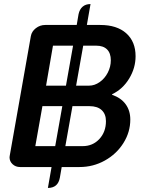

<svg xmlns="http://www.w3.org/2000/svg" viewBox="-20 -823 709 946"><path d="M622 -234Q622 -172 588 -118Q554 -64 496.5 -32Q439 0 372 0H284L275 52Q266 103 216 103L234 0H79Q57 0 42 -14Q27 -28 27 -48L28 -56L132 -645Q136 -668 156.5 -684Q177 -700 203 -700H358L367 -753Q372 -777 387 -790Q402 -803 426 -803L408 -700H474Q556 -700 602 -659Q648 -618 648 -546Q648 -488 616.5 -436Q585 -384 533 -359L532 -356Q576 -341 599 -309.5Q622 -278 622 -234ZM207 -401H305L340 -598H241ZM526 -526Q526 -561 507.5 -579.5Q489 -598 454 -598H390L355 -401H419Q446 -401 471 -418.5Q496 -436 511 -465Q526 -494 526 -526ZM252 -103 287 -300H189L154 -103ZM502 -226Q502 -261 481 -280.5Q460 -300 421 -300H337L302 -103H387Q437 -103 469.5 -138Q502 -173 502 -226Z"/></svg>

Font: K2D SemiBold
Style: Italic
Weight: 600
Italic angle: -10°
Designer: Katatrad Aksorn Co.,Ltd.
Foundry: Cadson Demak Co.,Ltd.
Version: Version 1.000; ttfautohint (v1.6)